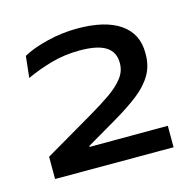

<svg xmlns="http://www.w3.org/2000/svg" viewBox="-63 -778 480 475"><g transform="rotate(-15 177.0 -541.0)"><path d="M23.5 -369V-426L150 -500Q180 -517.5 203 -533.5Q226 -549.5 239.2 -566.5Q252.5 -583.5 252.5 -603.5V-606Q252.5 -633 231.2 -646.8Q210 -660.5 164.5 -660.5Q125.5 -660.5 91.2 -650.8Q57 -641 26.5 -627L32.5 -682Q56.5 -695.5 95 -705Q133.5 -714.5 172.5 -714.5Q244 -714.5 282 -688.2Q320 -662 320 -613V-609Q320 -579.5 306.5 -556.5Q293 -533.5 267 -513.2Q241 -493 202.5 -470.5L126.5 -426V-412.5L90 -423.5L327 -424V-369Z"/></g></svg>

Font: Anek Gujarati SemiExpanded
Style: Regular
Weight: 400
Width: 6
Designer: Mrunmayee Ghaisas (Gujarati), Yesha Goshar (Latin)
Foundry: Ek Type
Version: Version 1.003